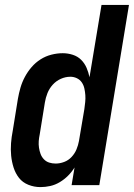

<svg xmlns="http://www.w3.org/2000/svg" viewBox="-20 -755 546 783"><path d="M145 8Q119 8 95.5 -1.5Q72 -11 57.5 -29.5Q43 -48 35.5 -71.5Q28 -95 25.5 -120Q23 -145 25 -171Q27 -197 32 -222L53 -352Q57 -375 63.5 -397.5Q70 -420 81.5 -441.5Q93 -463 109 -481.5Q125 -500 145.5 -513Q166 -526 189.5 -532Q213 -538 236 -538Q257 -538 277 -531.5Q297 -525 311 -511Q325 -497 333 -478.5Q341 -460 345 -440L394 -735H506L385 0H272L284 -72Q273 -54 257.5 -38.5Q242 -23 223.5 -12Q205 -1 185 3.5Q165 8 145 8ZM207 -88Q224 -88 241.5 -94.5Q259 -101 272 -115Q285 -129 292 -146Q299 -163 302 -180L324 -310Q326 -325 327.5 -339Q329 -353 328 -367Q327 -381 324 -394.5Q321 -408 313.5 -419Q306 -430 293.5 -436Q281 -442 267 -442Q247 -442 228 -433.5Q209 -425 195 -409.5Q181 -394 173.5 -375Q166 -356 163 -337L142 -207Q139 -193 138 -179.5Q137 -166 139 -152.5Q141 -139 145.5 -127Q150 -115 159 -105.5Q168 -96 180.5 -92Q193 -88 207 -88Z"/></svg>

Font: Iosevka Curly Oblique
Style: Bold
Weight: 700
Italic angle: -9°
Monospace: yes
Designer: Belleve Invis
Foundry: Belleve Invis
Version: Version 11.1.0; ttfautohint (v1.8.3)